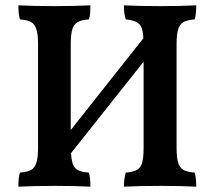

<svg xmlns="http://www.w3.org/2000/svg" viewBox="-20 -699 807 722"><path d="M712 -50Q718 -31 718 3Q663 0 586 0Q503 0 446 3Q446 -27 453 -50Q481 -52 495 -60Q509 -68 514.5 -87Q520 -106 520 -144V-467L247 -123Q249 -82 263 -67Q277 -52 314 -50Q320 -34 320 3Q265 0 189 0Q105 0 49 3Q49 -31 55 -50Q83 -52 97 -60Q111 -68 117 -87Q123 -106 123 -144V-533Q123 -570 117 -589Q111 -608 97 -616Q83 -624 55 -626Q49 -647 49 -679Q103 -676 186 -676Q260 -676 320 -679Q320 -664 319 -650Q318 -636 314 -626Q286 -624 272 -616Q258 -608 252 -589Q246 -570 246 -533V-210L519 -555Q518 -594 503.5 -608.5Q489 -623 453 -626Q446 -646 446 -679Q500 -676 584 -676Q658 -676 718 -679Q718 -644 712 -626Q684 -624 670 -616Q656 -608 650 -589Q644 -570 644 -533V-144Q644 -106 650 -87Q656 -68 670 -60Q684 -52 712 -50Z"/></svg>

Font: Vollkorn SC SemiBold
Style: Regular
Weight: 600
Designer: Friedrich Althausen
Foundry: Friedrich Althausen
Version: Version 4.015